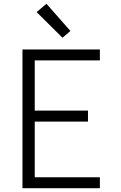

<svg xmlns="http://www.w3.org/2000/svg" viewBox="-20 -997 640 1017"><path d="M99 0V-735H509V-677H164V-411H446V-353H164V-58H509V0ZM311 -797 174 -933 226 -977 353 -833Z"/></svg>

Font: Iosevka Curly Light Extended
Style: Regular
Weight: 300
Width: 7
Monospace: yes
Designer: Belleve Invis
Foundry: Belleve Invis
Version: Version 11.1.0; ttfautohint (v1.8.3)